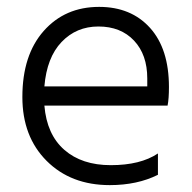

<svg xmlns="http://www.w3.org/2000/svg" viewBox="-20 -533 559 558"><path d="M408 -282H109C113.7 -338 130.3 -381 159 -411C187.7 -441 223.3 -456 266 -456C309.3 -456 343.8 -442.3 369.5 -415C395.2 -387.7 408 -351 408 -305ZM439 -87C405 -64.3 359.3 -53 302 -53C246 -53 201 -67.8 167 -97.5C133 -127.2 113.7 -170 109 -226H467C469.7 -239.3 471 -257.3 471 -280C471 -354 452.7 -411.3 416 -452C379.3 -492.7 330 -513 268 -513C202 -513 148.3 -489.7 107 -443C65.7 -396.3 45 -332.3 45 -251C45 -174.3 68.5 -112.5 115.5 -65.5C162.5 -18.5 223.7 5 299 5C352.3 5 399 -5 439 -25Z"/></svg>

Font: Hind Light
Style: Regular
Weight: 300
Designer: Manushi Parikh, Satya Rajpurohit
Foundry: Indian Type Foundry
Version: Version 1.201;PS 1.0;hotconv 1.0.78;makeotf.lib2.5.61930; tt